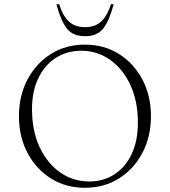

<svg xmlns="http://www.w3.org/2000/svg" viewBox="-20 -882 807 912"><path d="M383 10Q293 10 222.5 -34Q152 -78 111 -155Q70 -232 70 -330Q70 -428 111 -505Q152 -582 222.5 -626Q293 -670 383 -670Q474 -670 544.5 -626Q615 -582 656 -505Q697 -428 697 -330Q697 -232 656 -155Q615 -78 544.5 -34Q474 10 383 10ZM404 -20Q472 -20 524.5 -54.5Q577 -89 606 -151.5Q635 -214 635 -299Q635 -402 599 -479Q563 -556 502 -598.5Q441 -641 366 -641Q298 -641 245 -607Q192 -573 162 -510.5Q132 -448 132 -363Q132 -260 168.5 -182.5Q205 -105 266.5 -62.5Q328 -20 404 -20ZM384 -710Q325 -710 296.5 -748Q268 -786 248 -862H261Q276 -816 295 -793Q314 -770 336 -761.5Q358 -753 384 -753Q410 -753 432 -761.5Q454 -770 473 -793Q492 -816 507 -862H520Q500 -786 471.5 -748Q443 -710 384 -710Z"/></svg>

Font: Spectral SC ExtraLight
Style: Regular
Weight: 275
Designer: Jean-Baptiste Levee
Foundry: Production Type
Version: Version 2.001